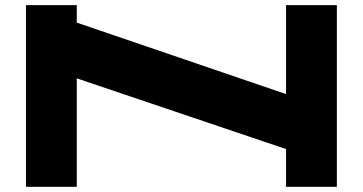

<svg xmlns="http://www.w3.org/2000/svg" viewBox="-20 -720 1399 740"><path d="M80.1 -700.2H275.9V-632.8L1082.5 -357.4V-700.2H1278.3V0H1082.5V-145.5L275.9 -418V0H80.1Z"/></svg>

Font: Donpoligrafbum
Style: Bold
Weight: 700
Designer: Sasha Pavljenko
Version: Version 1.002;Fontself Maker 3.5.8